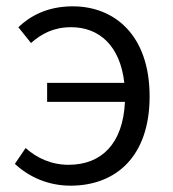

<svg xmlns="http://www.w3.org/2000/svg" viewBox="-20 -574 546 607"><path d="M129 -252H375C369 -120 301 -53 197 -53C141 -53 96 -75 61 -106L27 -56C72 -14 133 13 203 13C347 13 453 -80 453 -269C453 -463 342 -554 210 -554C129 -554 75 -523 38 -488L78 -438C111 -467 149 -488 205 -488C294 -488 360 -429 373 -312H129Z"/></svg>

Font: Noto Sans KR DemiLight
Style: Regular
Weight: 350
Designer: Ryoko NISHIZUKA 西塚涼子 (kana, bopomofo & ideographs); Paul D. Hunt (Latin, Greek & Cyrillic); Sandoll Communications 산돌커뮤니
Foundry: Adobe
Version: Version 2.004;hotconv 1.0.118;makeotfexe 2.5.65603